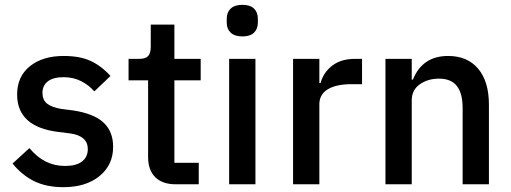

<svg xmlns="http://www.w3.org/2000/svg" viewBox="-20 -764 2120 796"><path d="M32 -86 102 -150Q163 -76 249 -76Q296 -76 320 -94.5Q344 -113 344 -146Q344 -201 270 -211L222 -217Q51 -238 51 -372Q51 -447 104 -489.5Q157 -532 244 -532Q311 -532 355.5 -511.5Q400 -491 438 -449L371 -385Q349 -411 316.5 -427.5Q284 -444 244 -444Q200 -444 178 -426.5Q156 -409 156 -379Q156 -350 175 -334.5Q194 -319 236 -312L284 -306Q369 -293 409 -256Q449 -219 449 -155Q449 -80 392.5 -34Q336 12 243 12Q172 12 121.5 -13Q71 -38 32 -86Z M709 0Q653 0 623.5 -29.5Q594 -59 594 -113V-431H513V-520H557Q584 -520 594.5 -532Q605 -544 605 -571V-662H703V-520H812V-431H703V-89H804V0Z M920 -670V-687Q920 -713 936.5 -728.5Q953 -744 985 -744Q1017 -744 1033 -728.5Q1049 -713 1049 -687V-670Q1049 -644 1033 -628.5Q1017 -613 985 -613Q953 -613 936.5 -628.5Q920 -644 920 -670ZM930 0V-520H1039V0Z M1195 0V-520H1304V-420H1309Q1321 -464 1357.5 -492Q1394 -520 1452 -520H1481V-415H1438Q1373 -415 1338.5 -393.5Q1304 -372 1304 -332V0Z M1578 0V-520H1687V-434H1692Q1731 -532 1838 -532Q1918 -532 1962.5 -479Q2007 -426 2007 -330V0H1898V-316Q1898 -377 1874 -407.5Q1850 -438 1800 -438Q1754 -438 1720.5 -414.5Q1687 -391 1687 -348V0Z"/></svg>

Font: IBM Plex Sans KR Medm
Style: Regular
Weight: 500
Designer: Mike Abbink; Paul van der Laan; Pieter van Rosmalen; Wujin Sim; Chorong Kim; Dohee Lee;
Foundry: Sandoll Inc.
Version: Version 1.003